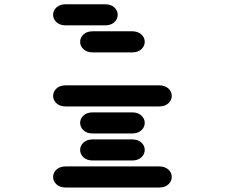

<svg xmlns="http://www.w3.org/2000/svg" viewBox="-20 -881 1040 888"><path d="M284.2 -13.7H715.8Q743.2 -13.7 758.8 -28.3Q774.4 -43 774.4 -62.5Q774.4 -82 758.8 -96.7Q743.2 -111.3 715.8 -111.3H284.2Q256.8 -111.3 241.2 -96.7Q225.6 -82 225.6 -62.5Q225.6 -43 241.2 -28.3Q256.8 -13.7 284.2 -13.7ZM409.2 -138.7H590.8Q618.2 -138.7 633.8 -153.3Q649.4 -168 649.4 -187.5Q649.4 -207 633.8 -221.7Q618.2 -236.3 590.8 -236.3H409.2Q381.8 -236.3 366.2 -221.7Q350.6 -207 350.6 -187.5Q350.6 -168 366.2 -153.3Q381.8 -138.7 409.2 -138.7ZM409.2 -263.7H590.8Q618.2 -263.7 633.8 -278.3Q649.4 -293 649.4 -312.5Q649.4 -332 633.8 -346.7Q618.2 -361.3 590.8 -361.3H409.2Q381.8 -361.3 366.2 -346.7Q350.6 -332 350.6 -312.5Q350.6 -293 366.2 -278.3Q381.8 -263.7 409.2 -263.7ZM284.2 -388.7H715.8Q743.2 -388.7 758.8 -403.3Q774.4 -418 774.4 -437.5Q774.4 -457 758.8 -471.7Q743.2 -486.3 715.8 -486.3H284.2Q256.8 -486.3 241.2 -471.7Q225.6 -457 225.6 -437.5Q225.6 -418 241.2 -403.3Q256.8 -388.7 284.2 -388.7ZM409.2 -638.7H590.8Q618.2 -638.7 633.8 -653.3Q649.4 -668 649.4 -687.5Q649.4 -707 633.8 -721.7Q618.2 -736.3 590.8 -736.3H409.2Q381.8 -736.3 366.2 -721.7Q350.6 -707 350.6 -687.5Q350.6 -668 366.2 -653.3Q381.8 -638.7 409.2 -638.7ZM284.2 -763.7H465.8Q493.2 -763.7 508.8 -778.3Q524.4 -793 524.4 -812.5Q524.4 -832 508.8 -846.7Q493.2 -861.3 465.8 -861.3H284.2Q256.8 -861.3 241.2 -846.7Q225.6 -832 225.6 -812.5Q225.6 -793 241.2 -778.3Q256.8 -763.7 284.2 -763.7Z"/></svg>

Font: Sixtyfour Convergence
Style: Regular
Weight: 400
Designer: Jens Kutilek
Foundry: Jens Kutilek
Version: Version 2.001